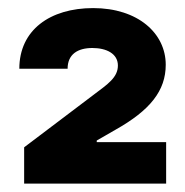

<svg xmlns="http://www.w3.org/2000/svg" viewBox="-20 -803 453 470"><path d="M39.1 -353.5H386.7V-455.1H216.8V-459L262.7 -485.4C347.7 -533.2 385.7 -581.1 385.7 -644.5C385.7 -721.7 317.4 -783.2 208 -783.2C102.5 -783.2 27.3 -729.5 27.3 -634.8H145.5C145.5 -669.9 169.9 -685.5 206.1 -685.5C240.2 -685.5 268.6 -671.9 268.6 -642.6C268.6 -613.3 243.2 -596.7 210.9 -572.3L39.1 -442.4Z"/></svg>

Font: Pretendard Black
Style: Regular
Weight: 900
Designer: Base glyphs from Inter by Rasmus Andersson; Hangeul glyphs from Noto Sans CJK(Source Han Sans) by Jang Soo-young and Kan
Foundry: Kil Hyung-jin
Version: Version 1.309;Glyphs 3.2 (3225)